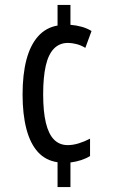

<svg xmlns="http://www.w3.org/2000/svg" viewBox="-20 -744 459 774"><path d="M264 -644Q288 -642 309.5 -636Q331 -630 349 -619L324 -551Q306 -562 287.5 -566.5Q269 -571 254 -571Q220 -571 197.5 -548Q175 -525 164.5 -479Q154 -433 154 -364Q154 -294 165 -248.5Q176 -203 198 -181Q220 -159 253 -159Q274 -159 297 -166Q320 -173 343 -185V-115Q327 -105 307 -98.5Q287 -92 264 -89V10H212V-90Q164 -97 133 -131Q102 -165 86.5 -224Q71 -283 71 -363Q71 -444 86.5 -503Q102 -562 133.5 -597.5Q165 -633 212 -641V-724H264Z"/></svg>

Font: Noto Sans Display ExtraCondensed
Style: Regular
Weight: 400
Width: 2
Version: Version 2.003